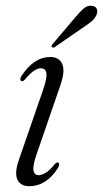

<svg xmlns="http://www.w3.org/2000/svg" viewBox="-20 -634 355 662"><path d="M113.5 -30Q123.5 -30 137 -37.8Q150.5 -45.5 169 -68Q175 -75.5 180 -73.5Q188.5 -70.5 180 -55Q139.5 8 81.5 8Q50 8 39.8 -15.5Q29.5 -39 45.5 -84L128 -322.5Q142.5 -364 140 -381.2Q137.5 -398.5 121.5 -398.5Q110 -398.5 97.2 -390.2Q84.5 -382 65 -359Q59 -352 54 -354.5Q46 -357.5 54 -372Q97 -437.5 153 -437.5Q184 -437.5 194.5 -413.5Q205 -389.5 189 -342.5L105.5 -100Q92.5 -62 95.5 -46Q98.5 -30 113.5 -30ZM238.5 -573Q255.5 -593.5 268.8 -604.8Q282 -616 296.5 -614Q309 -613 313.2 -604.2Q317.5 -595.5 313.5 -585Q309 -572 297.2 -561.8Q285.5 -551.5 269 -541L170 -472.5Q162 -467.5 158.5 -472Q156 -476 163 -484Z"/></svg>

Font: Fraunces 144pt Soft Light
Style: Italic
Weight: 300
Italic angle: -16°
Version: Version 1.000;[b76b70a41]